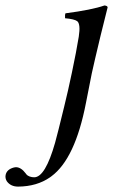

<svg xmlns="http://www.w3.org/2000/svg" viewBox="-111 -442 415 705"><path d="M178.2 -307.1Q185.5 -354 172.4 -364.3Q161.6 -372.1 127.9 -375Q127 -387.2 129.4 -393.1Q226.6 -405.8 272.5 -421.9Q283.7 -420.9 284.2 -415Q283.7 -413.6 258.3 -311Q234.9 -213.4 226.1 -172.9Q218.8 -137.7 204.6 -64Q165 140.6 78.1 205.1Q74.7 207.5 72.8 209Q24.4 242.7 -44.4 243.2Q-71.8 243.2 -85.9 223.6Q-92.8 212.4 -90.3 200.2Q-85.9 179.7 -59.6 172.9Q-55.2 171.9 -52.7 171.9Q-33.7 171.9 -16.6 194.8Q-14.6 197.3 -14.2 198.2Q-10.3 203.1 -2.2 206.1Q5.9 209 14.6 209Q55.2 209 91.3 82Q100.6 48.8 124.5 -49.8Q138.7 -106.9 153.3 -176.8Q169.4 -252.9 178.2 -307.1Z"/></svg>

Font: Linux Libertine Display Slanted O
Style: Slanted
Weight: 400
Designer: Philipp H. Poll
Foundry: Philipp H. Poll
Version: Version 5.0.9